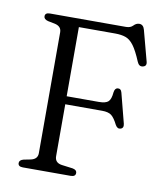

<svg xmlns="http://www.w3.org/2000/svg" viewBox="-82 -792 745 860"><g transform="rotate(10 291.0 -362.0)"><path d="M425.5 -700Q446 -700 457.2 -712Q468.5 -724 482.5 -724Q501 -724 507 -701L544 -562Q549 -542 530 -538.5Q513.5 -535 505 -555Q485 -603 468 -625.8Q451 -648.5 431.2 -655.5Q411.5 -662.5 383 -662.5H218V-348H363.5Q395.5 -348 407.2 -359.2Q419 -370.5 421.5 -401.5Q424 -420.5 436.5 -422.5Q452 -424.5 456.5 -406.5L491.5 -271Q496 -251.5 480.5 -247Q466.5 -243 457 -260Q442 -290 428 -300.8Q414 -311.5 385.5 -311.5H218V-75.5Q218 -45.5 250 -41L300 -34.5Q319.5 -31 319.5 -16.5Q319.5 0 297.5 0H80Q58 0 58 -16.5Q58 -30 77.5 -35L108 -41Q139.5 -47.5 139.5 -75V-625Q139.5 -652.5 108 -659L77.5 -665Q58 -670 58 -683.5Q58 -700 80 -700Z"/></g></svg>

Font: Fraunces 9pt Soft Light
Style: Regular
Weight: 300
Version: Version 1.000;[0bf87f6ff]